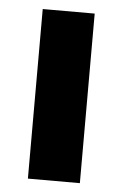

<svg xmlns="http://www.w3.org/2000/svg" viewBox="-44 -553 373 586"><g transform="rotate(5 142.5 -260.0)"><path d="M63.5 0V-519.5H222.7V0Z"/></g></svg>

Font: GenEi M Gothic v2 Black
Style: Regular
Weight: 900
Version: Version 2.0